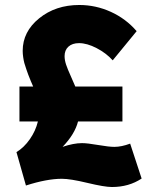

<svg xmlns="http://www.w3.org/2000/svg" viewBox="-20 -735 623 770"><path d="M58 -248V-388H113Q111 -392 103.5 -410Q96 -428 93.5 -435Q91 -442 85.5 -457.5Q80 -473 77.5 -482.5Q75 -492 73 -505.5Q71 -519 71 -531Q71 -608 137 -661.5Q203 -715 298 -715Q364 -715 424.5 -687.5Q485 -660 528 -610L432 -493Q406 -522 367.5 -542Q329 -562 297 -562Q270 -562 254.5 -548Q239 -534 239 -510Q239 -494 245 -476Q251 -458 263.5 -430.5Q276 -403 282 -388H471V-248H293Q280 -197 231 -146Q275 -161 309 -161Q330 -161 373.5 -153.5Q417 -146 439 -146Q467 -146 502 -159L548 -19Q497 15 429 15Q399 15 330.5 -1.5Q262 -18 228 -18Q168 -18 84 9L46 -125Q76 -143 99.5 -176.5Q123 -210 132 -248Z"/></svg>

Font: Raleway
Style: Heavy
Weight: 900
Designer: Matt McInerney, Pablo Impallari, Rodrigo Fuenzalida
Foundry: Matt McInerney, Pablo Impallari, Rodrigo Fuenzalida
Version: Version 2.001